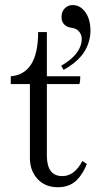

<svg xmlns="http://www.w3.org/2000/svg" viewBox="-20 -747 401 774"><path d="M226.6 -481.9Q263.7 -503.4 283.7 -526.9Q309.6 -557.6 309.6 -590.8Q309.6 -609.9 294.4 -624.5Q285.2 -632.8 265.1 -635.7Q250 -637.7 239 -648.4Q228 -659.2 228 -678.7Q228 -700.2 241.2 -713.4Q254.4 -726.6 272.5 -726.6Q302.7 -726.6 323.2 -699.2Q344.7 -670.4 344.7 -621.6Q344.7 -596.7 335.2 -569.8Q325.7 -543 308.1 -522Q281.2 -489.7 236.3 -465.3ZM23.4 -408.2V-439.5Q133.8 -448.7 133.8 -617.7H168.9V-439.5H303.7Q303.7 -416.5 299.8 -408.2H168.9V-120.1Q168.9 -37.1 231.4 -37.1Q280.3 -37.1 312 -98.1L330.1 -85.9Q314.5 -45.9 288.6 -20Q259.3 7.8 213.4 7.8Q162.1 7.8 131.3 -25.6Q100.6 -59.1 100.6 -109.4V-408.2Z"/></svg>

Font: Theano Old Style
Style: Regular
Weight: 400
Designer: Alexey Kryukov
Version: Version 2.00